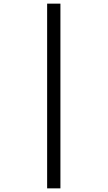

<svg xmlns="http://www.w3.org/2000/svg" viewBox="-20 -819 591 1055"><path d="M239 -799V216H312V-799Z"/></svg>

Font: Noto Sans Sinhala Condensed
Style: Regular
Weight: 400
Width: 3
Designer: Jelle Bosma - Monotype Design Team
Foundry: Monotype Imaging Inc.
Version: Version 2.006